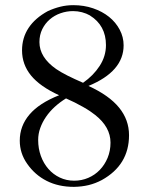

<svg xmlns="http://www.w3.org/2000/svg" viewBox="-20 -708 577 744"><path d="M390.6 -533.2Q390.6 -571.3 375 -600.1Q359.4 -628.9 328.6 -647.9H329.1Q314.5 -656.2 297.6 -660.6Q280.8 -665 263.2 -665Q238.3 -665 214.6 -656.7Q190.9 -648.4 172.9 -632.8Q154.8 -617.2 143.8 -595Q132.8 -572.8 132.8 -544.9Q132.8 -485.8 197.8 -440.4Q215.8 -428.2 241.9 -415Q268.1 -401.9 301.8 -387.2Q341.8 -415 366.2 -452.6Q390.6 -490.2 390.6 -533.2ZM408.2 -155.3Q408.2 -215.8 348.6 -262.7Q340.8 -269 328.9 -277.1Q316.9 -285.2 301.8 -293.7Q286.6 -302.2 269.8 -310.8Q252.9 -319.3 235.8 -326.7Q211.9 -312 192.1 -293.9Q172.4 -275.9 158.2 -255.1Q144 -234.4 136 -211.9Q127.9 -189.5 127.9 -166Q127.9 -132.3 138.4 -103.5Q148.9 -74.7 167.5 -53.5Q186 -32.2 211.7 -20Q237.3 -7.8 267.6 -7.8Q296.4 -7.8 322 -18.8Q347.7 -29.8 366.7 -49.6Q385.7 -69.3 397 -96.4Q408.2 -123.5 408.2 -155.3ZM480 -184.1Q480 -68.8 374.5 -10.3Q349.6 2.9 323.2 9.3Q296.9 15.6 266.6 16.1Q206.5 16.1 160.9 -7.1Q115.2 -30.3 85.4 -73.2Q56.6 -113.8 56.6 -163.1Q56.6 -219.7 94 -263.9Q131.3 -308.1 209 -338.9Q135.3 -372.6 100.3 -415.3Q65.4 -458 65.4 -512.7Q65.4 -561.5 90.8 -599.9Q116.2 -638.2 165.5 -665Q189 -675.8 213.4 -681.9Q237.8 -688 264.2 -688Q305.2 -688 340.8 -675.8Q376.5 -663.6 402.6 -642.6Q428.7 -621.6 443.8 -593Q459 -564.5 459 -532.2Q459 -431.2 322.8 -375Q402.8 -338.4 441.4 -291Q480 -243.7 480 -184.1Z"/></svg>

Font: XB Niloofar
Style: Regular
Weight: 400
Designer: Behnam
Foundry: Irmug
Version: Version 7.201 2008